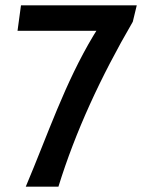

<svg xmlns="http://www.w3.org/2000/svg" viewBox="-20 -713 580 723"><path d="M59 -693 46 -597H343L333 -581C224 -400 160 -206 77 -10H200C264 -217 359 -423 480 -631L495 -693Z"/></svg>

Font: Bluebird
Style: LiNrw
Weight: 300
Designer: Jasper
Foundry: Cannot Into Space Fonts
Version: Version 0.98